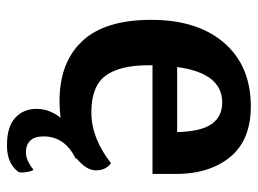

<svg xmlns="http://www.w3.org/2000/svg" viewBox="-112 -448 722 537"><g transform="rotate(90 248.5 -179.0)"><path d="M361 60Q361 84 372.5 96.5Q384 109 406 109Q428 109 454 88Q458 91 460.5 105.5Q463 120 461 129Q438 162 386 162Q334 162 309 139Q284 116 284 79.5Q284 43 309 12Q286 15 262 15Q154 15 94.5 -48.5Q35 -112 35 -241.5Q35 -371 99.5 -445.5Q164 -520 277 -520Q373 -520 420.5 -460Q468 -400 466 -302V-245H162V-234Q162 -153 191.5 -113.5Q221 -74 293.5 -74Q366 -74 436 -129Q456 -114 456 -87Q456 -60 422 -32L423 -30Q361 0 361 60ZM266 -440Q184 -440 167 -314H349Q347 -382 326 -411Q305 -440 266 -440Z"/></g></svg>

Font: Karma
Style: Bold
Weight: 700
Designer: Joana Correia
Foundry: Indian Type Foundry
Version: Version 1.202;PS 1.0;hotconv 1.0.78;makeotf.lib2.5.61930; tt